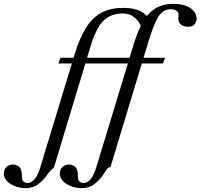

<svg xmlns="http://www.w3.org/2000/svg" viewBox="-219 -731 1042 998"><path d="M-87 247Q-115 247 -140.5 237Q-166 227 -182.5 210Q-199 193 -199 173Q-199 148 -184.5 136Q-170 124 -152 124Q-134 124 -119.5 136Q-105 148 -105 187Q-105 205 -97 212.5Q-89 220 -77 220Q-34 220 -9 137L170 -452Q197 -540 231.5 -592Q266 -644 312.5 -667Q359 -690 419 -690Q465 -690 492.5 -680.5Q520 -671 536 -656.5Q552 -642 565 -625L520 -573Q517 -592 504.5 -612.5Q492 -633 471 -647Q450 -661 420 -661Q358 -661 320 -624.5Q282 -588 253 -495L62 138Q57 144 47 152.5Q37 161 26 178Q10 202 -18 224.5Q-46 247 -87 247ZM84 -401 96 -431H420L407 -401ZM204 247Q176 247 150.5 237Q125 227 108.5 210Q92 193 92 173Q92 148 106.5 136Q121 124 139 124Q157 124 171.5 136Q186 148 186 187Q186 205 194 212.5Q202 220 215 220Q257 220 282 137L476 -501Q511 -616 558.5 -663.5Q606 -711 681 -711Q739 -711 771 -688.5Q803 -666 803 -634Q803 -620 793 -606Q783 -592 760 -592Q734 -592 721 -603.5Q708 -615 708 -635Q708 -640 708.5 -645.5Q709 -651 709 -654Q709 -668 698 -675.5Q687 -683 671 -683Q628 -683 604 -644Q580 -605 553 -516L355 138Q343 138 335.5 149.5Q328 161 317 178Q301 202 273.5 224.5Q246 247 204 247ZM375 -401 387 -431H640L627 -401Z"/></svg>

Font: Ibarra Real Nova Medium
Style: Italic
Weight: 500
Italic angle: -22°
Designer: Jose Maria Ribagorda & Octavio Pardo
Foundry: Octavio Pardo
Version: Version 2.000